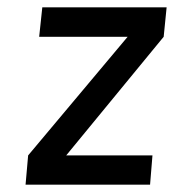

<svg xmlns="http://www.w3.org/2000/svg" viewBox="-20 -502 476 522"><path d="M49.5 0 56.5 -79.5 327 -402H86.5L95 -482H433L425 -402L160 -79.5H394.5L388 0Z"/></svg>

Font: Karla Medium
Style: Italic
Weight: 500
Italic angle: -8°
Designer: Jonathan Pinhorn
Version: Version 2.001